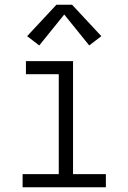

<svg xmlns="http://www.w3.org/2000/svg" viewBox="-20 -787 540 807"><path d="M75 0V-55H227V-475H89V-530H287V-55H425V0ZM145 -596 94 -635 217 -767H283L406 -635L355 -596L250 -726Z"/></svg>

Font: Iosevka Slab Light
Style: Regular
Weight: 300
Monospace: yes
Designer: Belleve Invis
Foundry: Belleve Invis
Version: Version 11.1.0; ttfautohint (v1.8.3)